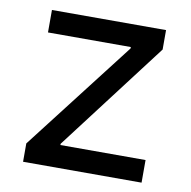

<svg xmlns="http://www.w3.org/2000/svg" viewBox="-66 -605 668 670"><g transform="rotate(10 268.0 -269.5)"><path d="M58.1 0V-64.9L358.9 -454.6V-459.5H65.4V-539.1H469.7V-470.2L176.3 -84.5V-80.1H478V0Z"/></g></svg>

Font: Inter 18pt
Style: Regular
Weight: 400
Designer: Rasmus Andersson
Foundry: rsms
Version: Version 4.001;git-66647c0bb